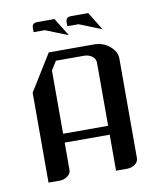

<svg xmlns="http://www.w3.org/2000/svg" viewBox="-68 -601 543 656"><g transform="rotate(-10 204.0 -273.5)"><path d="M47.9 0V-312L126 -438H282.2Q314.5 -438 336.9 -418.9Q359.9 -399.9 359.9 -375V-30.8Q359.9 -16.6 348.1 -8.8Q336.4 0 320.8 0H282.2V-125H126V-30.8Q126 -17.1 113.8 -8.8Q102.1 0 86.9 0ZM126 -155.8H282.2V-375Q282.2 -388.2 270.5 -397Q258.8 -405.8 243.2 -405.8H145L126 -375ZM204.1 -515.1V-529.8Q204.1 -546.9 223.1 -546.9H282.2L320.8 -483.9L243.2 -515.1ZM86.9 -515.1V-529.8Q86.9 -546.9 106 -546.9H165L204.1 -483.9L126 -515.1Z"/></g></svg>

Font: Hhenum
Style: Regular
Weight: 400
Designer: T. Christopher White
Version: Version 1.0